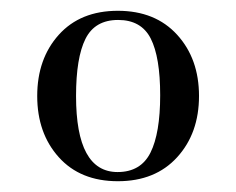

<svg xmlns="http://www.w3.org/2000/svg" viewBox="-20 -710 438 356"><path d="M349 -532Q349 -463 308.5 -418.5Q268 -374 198.5 -374Q129 -374 89 -418.5Q49 -463 49 -532Q49 -601 89 -645.5Q129 -690 198.5 -690Q268 -690 308.5 -645.5Q349 -601 349 -532ZM198 -391Q241 -391 259 -427Q277 -463 277 -533.5Q277 -604 259.5 -638.5Q242 -673 199 -673Q156 -673 138.5 -638Q121 -603 121 -532Q121 -391 198 -391Z"/></svg>

Font: Rufina
Style: Regular
Weight: 400
Designer: Martin Sommaruga
Foundry: Martin Sommaruga
Version: Version 1.001